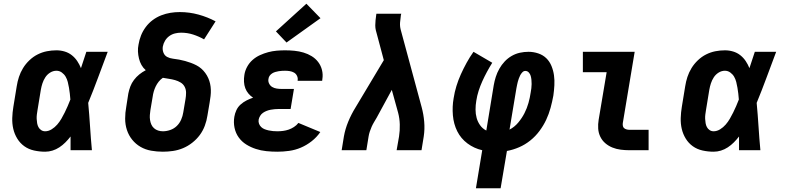

<svg xmlns="http://www.w3.org/2000/svg" viewBox="-20 -809 4240 1034"><path d="M223 8Q193 8 163.5 1.5Q134 -5 111 -21.5Q88 -38 73 -62.5Q58 -87 51.5 -115Q45 -143 46 -173.5Q47 -204 52 -234L70 -344Q74 -370 82 -394.5Q90 -419 104 -442Q118 -465 138.5 -484.5Q159 -504 183 -516Q207 -528 232.5 -533Q258 -538 284 -538Q307 -538 328.5 -531.5Q350 -525 367 -511.5Q384 -498 396 -480Q408 -462 416 -442Q423 -464 430.5 -486Q438 -508 445 -530H560Q534 -461 508.5 -392Q483 -323 455 -255Q461 -191 465 -127.5Q469 -64 475 0H360Q360 -18 360 -36.5Q360 -55 360 -74Q347 -57 332 -42Q317 -27 299.5 -15.5Q282 -4 262.5 2Q243 8 223 8ZM223 -102Q241 -102 258 -112.5Q275 -123 288 -138Q301 -153 310.5 -169.5Q320 -186 328.5 -203Q337 -220 344.5 -237.5Q352 -255 359 -273Q358 -289 356 -305Q354 -321 351.5 -336.5Q349 -352 345 -367.5Q341 -383 333.5 -396Q326 -409 313 -418.5Q300 -428 284 -428Q266 -428 250 -418Q234 -408 224 -392.5Q214 -377 208.5 -360Q203 -343 200 -326L182 -216Q180 -204 178.5 -192.5Q177 -181 177.5 -169Q178 -157 180 -145.5Q182 -134 187 -124.5Q192 -115 201.5 -108.5Q211 -102 223 -102Z M857 8Q825 8 794 2.5Q763 -3 737 -18Q711 -33 692 -56.5Q673 -80 663.5 -109Q654 -138 654 -170Q654 -202 660 -234L671 -305Q675 -325 682 -343.5Q689 -362 701.5 -378.5Q714 -395 730 -408Q746 -421 765 -431Q751 -443 742 -459Q733 -475 728.5 -493.5Q724 -512 723 -531Q722 -550 726 -569Q730 -594 739.5 -618Q749 -642 765 -663.5Q781 -685 802.5 -701Q824 -717 848.5 -726.5Q873 -736 898 -740Q923 -744 948 -744Q1000 -744 1049 -730.5Q1098 -717 1141 -694L1079 -597Q1051 -613 1020 -623Q989 -633 955 -633Q939 -633 922.5 -629Q906 -625 892 -615Q878 -605 869 -590Q860 -575 857 -559Q854 -542 860 -526Q866 -510 880 -502.5Q894 -495 911 -493Q928 -491 944.5 -488Q961 -485 977 -480.5Q993 -476 1008 -470.5Q1023 -465 1037.5 -457.5Q1052 -450 1064 -439.5Q1076 -429 1085.5 -416Q1095 -403 1101.5 -388.5Q1108 -374 1111.5 -358Q1115 -342 1115.5 -325.5Q1116 -309 1114 -291.5Q1112 -274 1109 -257L1097 -186Q1093 -159 1083 -132Q1073 -105 1056 -82Q1039 -59 1015.5 -40.5Q992 -22 965.5 -11Q939 0 911.5 4Q884 8 857 8ZM857 -102Q877 -102 897 -109Q917 -116 932 -130.5Q947 -145 955.5 -164.5Q964 -184 967 -204L979 -275Q982 -292 982 -309.5Q982 -327 974.5 -341.5Q967 -356 953 -364.5Q939 -373 923 -377.5Q907 -382 890 -384.5Q873 -387 857 -390Q844 -381 834.5 -369Q825 -357 818.5 -343.5Q812 -330 808 -316Q804 -302 802 -287L790 -216Q788 -203 787 -189.5Q786 -176 788 -163Q790 -150 795 -138.5Q800 -127 809.5 -118.5Q819 -110 831.5 -106Q844 -102 857 -102Z M1474 8Q1444 8 1414.5 5Q1385 2 1357.5 -7Q1330 -16 1306 -31Q1282 -46 1265.5 -69Q1249 -92 1243 -121Q1237 -150 1242 -180Q1245 -198 1253 -215.5Q1261 -233 1275.5 -246Q1290 -259 1307.5 -268Q1325 -277 1343 -283Q1329 -292 1318 -305Q1307 -318 1301 -334Q1295 -350 1294 -368.5Q1293 -387 1296 -405Q1299 -427 1310.5 -448.5Q1322 -470 1340 -486Q1358 -502 1380 -512Q1402 -522 1424.5 -528Q1447 -534 1470 -536Q1493 -538 1515 -538Q1541 -538 1566 -535.5Q1591 -533 1614.5 -526Q1638 -519 1658.5 -506.5Q1679 -494 1693.5 -475Q1708 -456 1714 -432Q1720 -408 1716 -383Q1716 -380 1715.5 -378Q1715 -376 1715 -374H1583Q1583 -375 1583 -375.5Q1583 -376 1583 -377Q1585 -389 1579.5 -400.5Q1574 -412 1563.5 -418Q1553 -424 1540.5 -426Q1528 -428 1515 -428Q1507 -428 1498 -427.5Q1489 -427 1480.5 -425.5Q1472 -424 1463 -421.5Q1454 -419 1446 -414Q1438 -409 1432.5 -401.5Q1427 -394 1426 -385Q1423 -372 1429 -359.5Q1435 -347 1446 -340.5Q1457 -334 1470.5 -332Q1484 -330 1498 -330H1563L1545 -222H1480Q1470 -222 1459 -221Q1448 -220 1437.5 -218Q1427 -216 1416.5 -212Q1406 -208 1396.5 -201.5Q1387 -195 1381 -185Q1375 -175 1373 -165Q1371 -153 1375 -142.5Q1379 -132 1387 -124.5Q1395 -117 1405.5 -113Q1416 -109 1427.5 -106.5Q1439 -104 1450.5 -103Q1462 -102 1474 -102Q1489 -102 1504.5 -104Q1520 -106 1534.5 -111Q1549 -116 1563 -125Q1577 -134 1587 -147L1705 -98Q1686 -70 1658.5 -48.5Q1631 -27 1600.5 -14Q1570 -1 1537.5 3.5Q1505 8 1474 8ZM1523 -580 1466 -640 1630 -789 1706 -711Z M1820 0 1832 -74Q1839 -114 1855.5 -154Q1872 -194 1895 -231L2047 -485L2011 -620Q2007 -633 2004 -646Q2001 -659 2001 -672.5Q2001 -686 2002.5 -700Q2004 -714 2006 -728L2007 -735H2141L2139 -728Q2136 -708 2134.5 -688Q2133 -668 2138 -649L2251 -231Q2261 -194 2264.5 -154Q2268 -114 2262 -74L2250 0H2116L2129 -74Q2134 -106 2133 -139Q2132 -172 2124 -202L2090 -325L2009 -176Q2002 -164 1994.5 -151.5Q1987 -139 1981.5 -126.5Q1976 -114 1971.5 -100.5Q1967 -87 1965 -74L1953 0Z M2543 205 2577 0Q2533 -10 2497.5 -36.5Q2462 -63 2442.5 -102Q2423 -141 2419 -188Q2415 -235 2423 -280Q2428 -313 2438 -345.5Q2448 -378 2462 -409Q2476 -440 2493 -471Q2510 -502 2530 -530L2631 -471Q2616 -447 2602.5 -422Q2589 -397 2577.5 -371.5Q2566 -346 2557.5 -319.5Q2549 -293 2545 -266Q2541 -243 2541 -219Q2541 -195 2547 -173.5Q2553 -152 2566 -134Q2579 -116 2599 -106L2639 -350Q2643 -373 2650 -395Q2657 -417 2669 -438.5Q2681 -460 2698 -478Q2715 -496 2736 -508Q2757 -520 2780 -525Q2803 -530 2826 -530Q2853 -530 2878.5 -521.5Q2904 -513 2922 -495.5Q2940 -478 2950 -453.5Q2960 -429 2963.5 -403Q2967 -377 2965.5 -349.5Q2964 -322 2960 -294Q2954 -261 2945 -228Q2936 -195 2921.5 -164Q2907 -133 2885.5 -104Q2864 -75 2836 -52.5Q2808 -30 2775.5 -16Q2743 -2 2710 4L2676 205ZM2724 -111Q2751 -125 2771 -149Q2791 -173 2804.5 -199.5Q2818 -226 2826 -254.5Q2834 -283 2838 -311Q2840 -322 2841.5 -333.5Q2843 -345 2843 -356.5Q2843 -368 2842 -379Q2841 -390 2838 -400.5Q2835 -411 2827.5 -419Q2820 -427 2809 -427Q2800 -427 2793 -419.5Q2786 -412 2781.5 -403.5Q2777 -395 2774 -386Q2771 -377 2768.5 -368.5Q2766 -360 2764.5 -351Q2763 -342 2761 -333Z M3369 0Q3346 0 3322.5 -3Q3299 -6 3278 -14.5Q3257 -23 3240 -37.5Q3223 -52 3213 -72.5Q3203 -93 3201.5 -116.5Q3200 -140 3204 -164L3247 -420H3119V-530H3398L3334 -146Q3333 -138 3334.5 -130.5Q3336 -123 3341.5 -118.5Q3347 -114 3354.5 -112Q3362 -110 3369 -110H3473V0Z M3823 8Q3793 8 3763.5 1.5Q3734 -5 3711 -21.5Q3688 -38 3673 -62.5Q3658 -87 3651.5 -115Q3645 -143 3646 -173.5Q3647 -204 3652 -234L3670 -344Q3674 -370 3682 -394.5Q3690 -419 3704 -442Q3718 -465 3738.5 -484.5Q3759 -504 3783 -516Q3807 -528 3832.5 -533Q3858 -538 3884 -538Q3907 -538 3928.5 -531.5Q3950 -525 3967 -511.5Q3984 -498 3996 -480Q4008 -462 4016 -442Q4023 -464 4030.5 -486Q4038 -508 4045 -530H4160Q4134 -461 4108.5 -392Q4083 -323 4055 -255Q4061 -191 4065 -127.5Q4069 -64 4075 0H3960Q3960 -18 3960 -36.5Q3960 -55 3960 -74Q3947 -57 3932 -42Q3917 -27 3899.5 -15.5Q3882 -4 3862.5 2Q3843 8 3823 8ZM3823 -102Q3841 -102 3858 -112.5Q3875 -123 3888 -138Q3901 -153 3910.5 -169.5Q3920 -186 3928.5 -203Q3937 -220 3944.5 -237.5Q3952 -255 3959 -273Q3958 -289 3956 -305Q3954 -321 3951.5 -336.5Q3949 -352 3945 -367.5Q3941 -383 3933.5 -396Q3926 -409 3913 -418.5Q3900 -428 3884 -428Q3866 -428 3850 -418Q3834 -408 3824 -392.5Q3814 -377 3808.5 -360Q3803 -343 3800 -326L3782 -216Q3780 -204 3778.5 -192.5Q3777 -181 3777.5 -169Q3778 -157 3780 -145.5Q3782 -134 3787 -124.5Q3792 -115 3801.5 -108.5Q3811 -102 3823 -102Z"/></svg>

Font: Iosevka Curly Slab XBdEx
Style: Italic
Weight: 800
Width: 7
Italic angle: -9°
Monospace: yes
Designer: Belleve Invis
Foundry: Belleve Invis
Version: Version 11.1.0; ttfautohint (v1.8.3)